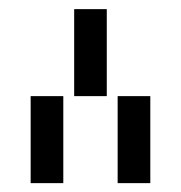

<svg xmlns="http://www.w3.org/2000/svg" viewBox="-20 -665 406 431"><path d="M122.1 -253.9H48.8V-449.2H122.1ZM219.7 -449.2H146.5V-644.5H219.7ZM317.4 -253.9H244.1V-449.2H317.4Z"/></svg>

Font: Catrinity
Style: Regular
Weight: 400
Designer: Alexander Lange
Foundry: High-Logic / Made with FontCreator
Version: Version 2.090;May 20, 2024;FontCreator 15.0.0.2974 64-bit